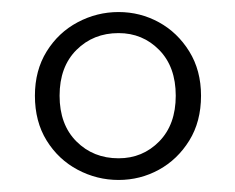

<svg xmlns="http://www.w3.org/2000/svg" viewBox="-20 -773 391 319"><path d="M177 -510Q217 -510 244.5 -538Q272 -566 272 -614Q272 -662 244.5 -690Q217 -718 177 -718Q135 -718 107 -690Q79 -662 79 -614Q79 -566 107 -538Q135 -510 177 -510ZM177 -474Q141 -474 109 -491Q77 -508 57.5 -539.5Q38 -571 38 -614Q38 -656 57.5 -687.5Q77 -719 109 -736Q141 -753 177 -753Q213 -753 244 -736Q275 -719 294.5 -687.5Q314 -656 314 -614Q314 -571 294.5 -539.5Q275 -508 244 -491Q213 -474 177 -474Z"/></svg>

Font: Noto Serif KR ExtraLight SemiBold
Style: Regular
Weight: 600
Version: Version 2.002-H1;hotconv 1.1.0;makeotfexe 2.6.0